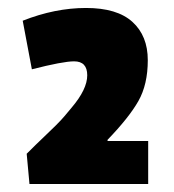

<svg xmlns="http://www.w3.org/2000/svg" viewBox="-20 -651 436 482"><path d="M37 -599Q118 -631 196 -631Q274 -631 312.5 -596Q351 -561 351 -500Q351 -439 327.5 -397.5Q304 -356 250 -300V-297H352V-189H54L47 -265Q73 -291 89 -306Q105 -321 120 -336Q135 -351 142 -359.5Q149 -368 160 -381Q199 -427 199 -462Q199 -497 166 -497Q138 -497 60 -477Z"/></svg>

Font: Passion One
Style: Bold
Weight: 700
Designer: Alejandro Lo Celso
Foundry: Fontstage
Version: Version 1.002